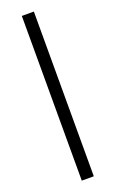

<svg xmlns="http://www.w3.org/2000/svg" viewBox="-157 -847 533 885"><g transform="rotate(-20 109.5 -404.0)"><path d="M80 0V-808H139V0Z"/></g></svg>

Font: Encode Sans Lt
Style: Regular
Weight: 300
Designer: Multiple Designers
Foundry: Impallari Type
Version: Version 3.002; ttfautohint (v1.8.3) -l 8 -r 50 -G 200 -x 14 